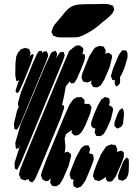

<svg xmlns="http://www.w3.org/2000/svg" viewBox="-20 -941 707 980"><path d="M289 -336 186 -88 159 -27 144 -9 137 -13 128 -18V-24L129 -28L127 -26L114 -23L106 -20L96 -24L86 -28L82 -39L77 -49L78 -57L84 -80L133 -201L267 -524L310 -627L333 -681L367 -708L377 -709H388L405 -695V-684L401 -665H402L413 -663V-658L414 -647L410 -629L395 -591L373 -540L363 -524L359 -518L346 -515L339 -519L337 -526L316 -501L308 -457L299 -414L296 -407L307 -401V-389ZM540 -599 513 -536 495 -506 477 -495 463 -496 456 -497 451 -504 445 -514 446 -520 447 -531 436 -523 425 -520 415 -522 404 -525 401 -532 396 -545 400 -566 414 -601 436 -655 459 -691 467 -699 480 -704 488 -707 499 -705 510 -703 514 -695 520 -682 518 -673 517 -667 525 -669 535 -672 544 -665 551 -660 552 -649ZM137 -615 111 -551 95 -512 77 -473 67 -465 59 -476 62 -487 73 -520 78 -531 71 -529 64 -526 62 -534 58 -558 59 -619 63 -653 72 -673 82 -684 88 -690 104 -695 109 -697 121 -693 129 -691 131 -685 136 -672 130 -648 136 -660 148 -666 152 -658ZM567 -508 565 -524 568 -531H565L554 -533L550 -543L546 -551L548 -560L557 -591L587 -662L600 -679L606 -685L621 -683L626 -682L628 -677L631 -667V-648L617 -599L599 -557L592 -547L593 -541V-522L591 -514L584 -506L575 -499ZM298 -623 127 -209 85 -108 71 -81 67 -74 56 -81 55 -90 54 -109 84 -203 83 -200 76 -185 68 -183 62 -181 60 -189 58 -212 85 -305 208 -600 239 -667 246 -676 256 -679 264 -682 269 -672 272 -666 269 -653 264 -638 267 -645 282 -668 288 -675H301L306 -676L307 -670L310 -658L307 -648ZM216 -628 103 -355 86 -313 75 -292 66 -279 54 -282 53 -290 51 -309 67 -377 77 -400H72V-406V-417L87 -470L149 -622L169 -666L178 -680L186 -681H194V-671V-669L195 -671L201 -677L213 -679H219L221 -674L226 -661L225 -653ZM330 -94 303 -31 285 -1 267 10 254 9 246 8 242 1 236 -9 237 -15 238 -30 240 -34 227 -18 215 -16 202 -22 197 -25 194 -33 189 -44 191 -57 217 -127 305 -340 334 -406 354 -434 373 -445H384L395 -446L404 -438L411 -433V-422L412 -410L411 -409L415 -411H427H436L442 -402L447 -395L446 -387L440 -361L415 -300L397 -267L381 -252L370 -250L361 -249L352 -256L346 -262V-273L347 -278L323 -261L316 -255L314 -246L310 -235L314 -193L312 -171L309 -162L316 -164L326 -167L335 -160L342 -155L343 -144ZM546 -332 526 -286 510 -258 493 -246 481 -247H472L469 -252L463 -265L465 -276L467 -285L457 -287L447 -295L446 -301L445 -315L457 -351L480 -404L497 -433L516 -446L530 -442L537 -440L539 -432L540 -417L535 -402L538 -403L547 -399L557 -388V-378ZM608 -309 598 -293 586 -288 578 -285 572 -290 564 -298V-303L565 -319L582 -364L591 -380L605 -389L611 -376L613 -357ZM600 -107 571 -41 557 -22 551 -16 537 -13 528 -16 520 -28 521 -33V-39V-38L495 -21L484 -17L474 -20L463 -23L460 -30L454 -42L459 -64L472 -99L495 -153L518 -188L526 -196L539 -201L547 -204L558 -202L569 -201L573 -193L579 -179L577 -171L576 -165V-166L600 -172L612 -163V-140ZM442 -81 415 -17 394 11 379 17 373 19 363 13 355 9 354 -2 353 -13 357 -23 350 -25 342 -27 339 -37 335 -48 340 -69 368 -138 394 -185 411 -198 423 -199H432L434 -194L440 -181L437 -168L434 -159H435L447 -155L455 -152L456 -147L459 -131L456 -118ZM637 -67 634 -49 629 -38 625 -30 606 -18 593 -22 586 -24 584 -29 582 -44 591 -71 610 -118 626 -138 637 -128 638 -112ZM288 -850Q300 -865 314 -881.5Q328 -898 346 -908Q358 -914 372 -916.5Q386 -919 400 -919Q418 -920 436 -920Q454 -920 472 -920Q489 -920 508 -921Q527 -922 544 -916Q546 -915 550.5 -913.5Q555 -912 557 -911Q558 -910 558 -908Q558 -906 559 -905Q560 -902 561.5 -898Q563 -894 563 -891Q563 -889 561.5 -887Q560 -885 559 -884Q558 -881 556.5 -877.5Q555 -874 553 -872Q551 -869 547.5 -866Q544 -863 542 -860Q533 -851 523 -843Q513 -835 503 -828Q488 -813 465 -796.5Q442 -780 419 -768Q396 -756 381 -752Q364 -750 347.5 -750Q331 -750 314 -750Q305 -750 294.5 -750Q284 -750 275 -751Q271 -752 266.5 -753.5Q262 -755 258 -757Q257 -757 255.5 -757Q254 -757 253 -758Q251 -759 251 -760.5Q251 -762 250 -763Q249 -766 246 -770.5Q243 -775 243 -778Q243 -781 244.5 -784.5Q246 -788 247 -791Q251 -807 263.5 -821Q276 -835 288 -850Z"/></svg>

Font: Rubik Marker Hatch
Style: Regular
Weight: 400
Designer: Hubert and Fischer, NaN
Foundry: Hubert & Fischer, NaN
Version: Version 2.200